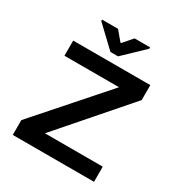

<svg xmlns="http://www.w3.org/2000/svg" viewBox="-171 -847 907 966"><g transform="rotate(30 282.0 -363.5)"><path d="M43 0V-86L386 -475H69V-563H517V-476L179 -88H515V0ZM260 -607 142 -719V-727H235L280 -673H284L331 -727H421V-719L304 -607Z"/></g></svg>

Font: Darker Grotesque
Style: Bold
Weight: 700
Designer: Gabriel Lam
Foundry: TypeRant
Version: Version 1.000;gftools[0.9.28]